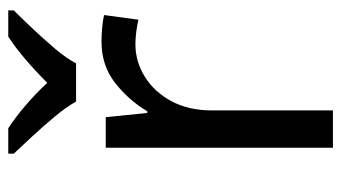

<svg xmlns="http://www.w3.org/2000/svg" viewBox="-196 -610 806 453"><g transform="rotate(-90 206.5 -383.0)"><path d="M335 -546Q350 -546 367.5 -544.5Q385 -543 398 -540L387 -459Q374 -462 358.5 -464Q343 -466 329 -466Q288 -466 252 -443.5Q216 -421 194.5 -380.5Q173 -340 173 -286V0H85V-536H157L167 -438H171Q197 -482 238 -514Q279 -546 335 -546ZM194 -606Q181 -629 159 -655.5Q137 -682 113 -708Q89 -734 71 -753V-766H131Q157 -749 185 -725Q213 -701 238 -674Q265 -701 293 -725Q321 -749 347 -766H409V-753Q390 -734 365.5 -708Q341 -682 318.5 -655.5Q296 -629 284 -606Z"/></g></svg>

Font: Noto Sans Lepcha
Style: Regular
Weight: 400
Designer: Monotype Design Team
Foundry: Monotype Imaging Inc.
Version: Version 2.006; ttfautohint (v1.8.4.7-5d5b)